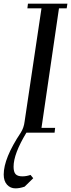

<svg xmlns="http://www.w3.org/2000/svg" viewBox="-30 -722 387 1045"><path d="M-9.8 228Q-9.8 139.2 83 0Q100.1 -26.9 104 -61L195.8 -676.8H119.1L122.1 -702.1H336.9L333 -676.8H291L195.8 -25.9H270L267.1 0H113.8Q43.9 115.2 43.9 185.1Q43.9 213.9 54.9 225.8Q65.9 237.8 91.8 237.8Q113.8 237.8 136.2 230L150.9 248L104 293.9Q77.1 303.2 54.2 303.2Q26.4 303.2 8.3 283.2Q-9.8 263.2 -9.8 228Z"/></svg>

Font: Dehuti
Style: Bold-Italic
Weight: 700
Version: Version 1.2